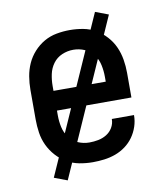

<svg xmlns="http://www.w3.org/2000/svg" viewBox="-75 -644 651 767"><g transform="rotate(-10 250.0 -260.0)"><path d="M250 8Q223 8 196 3Q169 -2 145.5 -15.5Q122 -29 103.5 -49.5Q85 -70 73.5 -94.5Q62 -119 58 -146Q54 -173 54 -200V-320Q54 -347 58.5 -374Q63 -401 74 -425.5Q85 -450 103.5 -470.5Q122 -491 145.5 -504.5Q169 -518 196 -523Q223 -528 250 -528Q277 -528 304 -523Q331 -518 354.5 -504.5Q378 -491 396.5 -470.5Q415 -450 426 -425.5Q437 -401 441.5 -374Q446 -347 446 -320V-220H144V-200Q144 -176 149 -153Q154 -130 168 -110.5Q182 -91 204 -81.5Q226 -72 250 -72Q268 -72 286 -75.5Q304 -79 319.5 -88.5Q335 -98 344.5 -114Q354 -130 354 -149H444Q444 -125 436.5 -102.5Q429 -80 415.5 -61Q402 -42 383 -28Q364 -14 342 -6Q320 2 296.5 5Q273 8 250 8ZM144 -300H356V-320Q356 -344 351 -367.5Q346 -391 332 -410Q318 -429 296 -438.5Q274 -448 250 -448Q226 -448 204 -438.5Q182 -429 168 -410Q154 -391 149 -367.5Q144 -344 144 -320ZM138 62 85 42 362 -582 415 -562Z"/></g></svg>

Font: Iosevka Medium
Style: Regular
Weight: 500
Monospace: yes
Designer: Belleve Invis
Foundry: Belleve Invis
Version: Version 32.5.0; ttfautohint (v1.8.4)